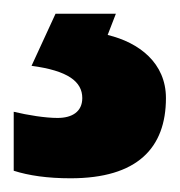

<svg xmlns="http://www.w3.org/2000/svg" viewBox="-37 -20 262 280"><path d="M205 123C205 72 166 42 120 31L132 0H44L9 76C62 83 83 99 83 123C83 143 68 152 47 152C29 152 4 148 -17 143V229C5 236 32 240 66 240C163 240 205 196 205 123Z"/></svg>

Font: Noto Sans Gurmukhi UI SemiCondensed ExtraBold
Style: Regular
Weight: 800
Width: 4
Designer: Jelle Bosma - Monotype Design Team
Foundry: Monotype Imaging Inc.
Version: Version 2.004